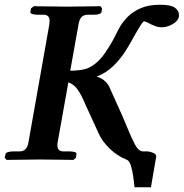

<svg xmlns="http://www.w3.org/2000/svg" viewBox="-20 -673 774 809"><path d="M583 -35H600Q611 -35 625.5 -29Q640 -23 638 -12L616 116H547Q545 97 541.5 71.5Q538 46 531.5 25Q525 4 514 0Q474 -16 442.5 -46.5Q411 -77 397 -108Q384 -137 369.5 -168Q355 -199 342 -228Q323 -274 306.5 -296.5Q290 -319 268 -326L223 -74Q222 -70 222 -66.5Q222 -63 222 -60Q222 -35 249 -35H275Q287 -35 295.5 -32Q304 -29 302 -23L300 -8L289 1Q289 1 273 0.5Q257 0 234 0Q211 0 188 -0.5Q165 -1 150 -1Q137 -1 113.5 -0.5Q90 0 66 0Q42 0 25 0.5Q8 1 8 1L0 -8L3 -23Q4 -29 13 -32Q22 -35 35 -35H61Q79 -35 88 -45Q97 -55 100 -74L188 -571Q188 -576 188.5 -579.5Q189 -583 189 -585Q189 -611 163 -611H137Q125 -611 116 -614Q107 -617 108 -623L111 -638L123 -647Q123 -647 138.5 -646.5Q154 -646 177 -646Q200 -646 223 -645.5Q246 -645 261 -645Q274 -645 297.5 -645.5Q321 -646 345 -646Q369 -646 386 -646.5Q403 -647 403 -647L410 -638L408 -623Q405 -611 376 -611H351Q332 -611 323 -600.5Q314 -590 311 -571L276 -375Q297 -375 319 -378Q341 -381 357 -389Q394 -408 423 -450.5Q452 -493 471 -533Q476 -544 487.5 -563.5Q499 -583 519.5 -603.5Q540 -624 573 -638.5Q606 -653 653 -653Q700 -653 717 -640.5Q734 -628 734 -611V-603Q730 -584 707 -571Q684 -558 661 -558Q648 -558 635.5 -562.5Q623 -567 615 -571Q607 -576 599 -579.5Q591 -583 587 -583Q580 -583 545 -520Q531 -493 509.5 -459Q488 -425 458 -395.5Q428 -366 387 -350Q408 -345 423.5 -330Q439 -315 445 -297Q458 -268 471.5 -238Q485 -208 498 -179Q502 -169 507 -157.5Q512 -146 516 -136Q533 -94 548.5 -64.5Q564 -35 583 -35Z"/></svg>

Font: Libertinus Serif SemiBold
Style: Italic
Weight: 600
Italic angle: -11.5°
Designer: Philipp H. Poll, Khaled Hosny
Foundry: Caleb Maclennan
Version: Version 7.051;RELEASE